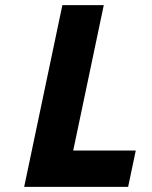

<svg xmlns="http://www.w3.org/2000/svg" viewBox="-20 -723 587 741"><path d="M380.5 -703.1H220.7L73.3 -1.9H474.5L504 -142.1H262.6Z"/></svg>

Font: Hussar
Style: BdOblTwo
Weight: 700
Foundry: Cannot Into Space Fonts
Version: Version 2.00